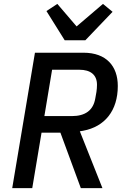

<svg xmlns="http://www.w3.org/2000/svg" viewBox="-20 -970 640 990"><path d="M194.2 -285.9H291.5L396.7 0H508.2L391.7 -293L408.7 -295.8C520.6 -316.8 587.4 -399.5 587.4 -526.6C587.4 -628.2 529.1 -698.2 410.2 -698.2H160.2L43 0H146.3ZM208.8 -371.4 248.6 -610.4H389.2C446 -610.4 480.1 -584.9 480.1 -533C480.1 -521 479 -507.8 477.3 -496.1L471.6 -464.1C461.3 -400.6 419.4 -371.4 349.8 -371.4ZM219.5 -913 313.6 -762.4H420.1L560.4 -909.1L511 -949.9L375 -833.8L275.6 -949.9Z"/></svg>

Font: Margiela Mono Italic Medium It
Style: Regular
Weight: 500
Designer: Mike Abbink, Paul van der Laan, Pieter van Rosmalen
Foundry: Bold Monday
Version: Version 2.003 2021